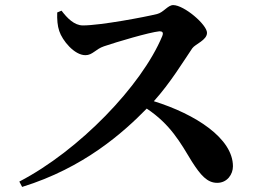

<svg xmlns="http://www.w3.org/2000/svg" viewBox="-20 -730 1040 755"><path d="M834 -11C874 -11 896 -45 896 -76C896 -186 749 -281 585 -332C650 -404 702 -490 736 -540C748 -557 794 -572 794 -601C794 -633 704 -710 661 -710C640 -710 623 -681 598 -675C550 -663 375 -630 306 -630C272 -630 244 -659 222 -688L205 -681C204 -654 206 -628 213 -608C225 -571 272 -513 316 -513C344 -513 356 -537 389 -548C439 -565 567 -603 607 -607C618 -607 624 -603 618 -588C537 -393 291 -138 56 -16L67 5C310 -70 465 -209 557 -303C650 -241 689 -170 735 -94C769 -41 795 -11 834 -11Z"/></svg>

Font: Source Han Serif CN
Style: Bold
Weight: 700
Designer: Ryoko NISHIZUKA 西塚涼子 (kana & ideographs); Frank Grießhammer (Latin, Greek & Cyrillic); Wenlong ZHANG 张文龙 (bopomofo); San
Foundry: Adobe
Version: Version 2.003;hotconv 1.1.1;makeotfexe 2.6.0